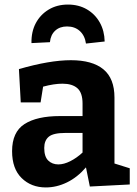

<svg xmlns="http://www.w3.org/2000/svg" viewBox="-20 -810 601 842"><path d="M374 8 357 -76Q319 -32 273.5 -10Q228 12 181 12Q117 12 75 -29Q33 -70 33 -147Q33 -231 87.5 -266Q142 -301 243 -301H342V-356Q342 -403 319.5 -423Q297 -443 254 -443Q217 -443 169 -430L158 -361H71L63 -507Q198 -546 291 -546Q385 -546 433.5 -506Q482 -466 482 -382V-93L549 -72V-1ZM174 -161Q174 -123 191.5 -106Q209 -89 236 -89Q260 -89 288 -103Q316 -117 342 -141V-227H266Q214 -227 194 -210.5Q174 -194 174 -161ZM278 -790Q325 -790 361 -769Q397 -748 417.5 -711.5Q438 -675 439 -628L357 -619Q352 -654 330 -674Q308 -694 274 -694Q242 -694 222 -675.5Q202 -657 199 -625L118 -621Q117 -671 137 -708.5Q157 -746 193.5 -768Q230 -790 278 -790Z"/></svg>

Font: Bitter
Style: Bold
Weight: 700
Designer: Sol Matas, and Bitter project Authors
Foundry: Sol Matas
Version: Version 2.001